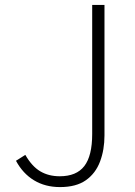

<svg xmlns="http://www.w3.org/2000/svg" viewBox="-20 -748 550 781"><path d="M224 13Q164 13 118.5 -14.5Q73 -42 45 -94L83 -118Q110 -71 144 -51Q178 -31 223 -31Q291 -31 323 -72.5Q355 -114 355 -203V-728H405V-197Q405 -139 387 -91Q369 -43 329.5 -15Q290 13 224 13Z"/></svg>

Font: Noto Sans KR Thin ExtraLight
Style: Regular
Weight: 250
Version: Version 2.004-H2;hotconv 1.0.118;makeotfexe 2.5.65603